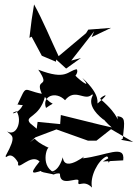

<svg xmlns="http://www.w3.org/2000/svg" viewBox="-20 -819 622 868"><path d="M279 -509 346 -557 302 -545 406 -678 394 -651 482 -693 379 -685 369 -669 245 -565C208 -643 175 -725 134 -799L123 -729L113 -648L123 -653L169 -567L233 -540L234 -550ZM527 -187 535 -192C545 -278 546 -288 511 -294C512 -255 526 -294 434 -371C424 -375 499 -417 422 -352C415 -349 442 -385 352 -467C408 -402 317 -474 316 -484C267 -433 344 -478 327 -506C285 -499 281 -454 153 -504C213 -416 135 -472 169 -395C81 -412 104 -441 59 -346C36 -357 118 -319 90 -379C89 -299 3 -299 55 -316C82 -273 55 -200 12 -225C33 -203 58 -209 6 -115C3 -91 24 -149 62 -84C55 -37 119 -129 159 -89C103 -20 133 -37 190 -54C122 -43 213 -35 222 -30C208 -25 250 -42 251 -32C251 28 329 -20 335 -3C328 36 355 -13 396 29C385 -20 423 -94 460 -111C482 -118 455 -45 488 -114L445 -89L537 -94C547 -170 459 -114 353 -103C392 -141 272 -29 264 -108C235 -13 186 -61 238 -34C156 -58 193 -163 202 -150C111 -191 156 -204 115 -176L140 -198L235 -234L378 -183H416L482 -235L582 -177ZM116 -262C88 -296 158 -285 183 -381C218 -333 237 -366 188 -331C168 -385 233 -409 274 -366C320 -423 362 -360 395 -391C418 -397 347 -357 449 -277C441 -349 396 -319 485 -243L433 -255L255 -299L252 -258L150 -268L146 -237Z"/></svg>

Font: Charger Distortion
Style: 2
Weight: 400
Designer: Jasper
Foundry: Cannot Into Space Fonts
Version: Version 0.98